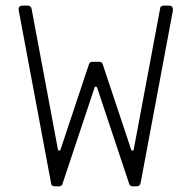

<svg xmlns="http://www.w3.org/2000/svg" viewBox="-20 -656 674 676"><path d="M588.9 -619.6 475.1 -11.7Q472.7 0 460.9 0H447.3Q437.5 0 434.6 -9.3L321.8 -347.7Q320.8 -351.1 316.9 -351.1Q313 -351.1 313 -347.7L200.2 -9.3Q198.2 0 187.5 0H173.8Q160.2 0 159.7 -11.7L45.9 -619.6Q45.9 -620.6 45.7 -621.6Q45.4 -622.6 45.4 -623Q45.4 -636.2 59.6 -636.2H77.6Q88.9 -636.2 91.3 -624.5L184.1 -128.9Q184.1 -126 188 -126Q192.4 -126 192.9 -128.9L293 -429.2Q295.9 -438.5 305.7 -438.5H329.1Q339.8 -438.5 341.8 -429.2L441.9 -128.9Q442.4 -126 446.8 -126Q450.7 -126 450.7 -128.9L543.5 -624.5Q543.9 -636.2 557.1 -636.2H575.2Q589.4 -636.2 588.9 -619.6Z"/></svg>

Font: GOSTRUS
Style: type A
Weight: 200
Designer: Юрий и Татьяна Кривогуз
Version: Version 01.0